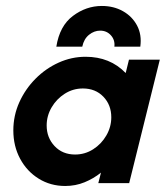

<svg xmlns="http://www.w3.org/2000/svg" viewBox="-20 -618 559 648"><path d="M200 9.7Q150.7 9.7 110.8 -14.9Q70.8 -39.6 47.9 -82.3Q25 -125 25 -177.8Q25 -227.8 45.1 -272.6Q65.3 -317.4 99.7 -352.1Q134 -386.8 177.8 -406.6Q221.5 -426.4 268.8 -426.4Q351.4 -426.4 404.2 -371.5L415.3 -416.7H519.4L416 0H311.8L320.8 -35.4Q295.8 -15.3 265.3 -2.8Q234.7 9.7 200 9.7ZM233.3 -96.5Q266.7 -96.5 294.4 -114.2Q322.2 -131.9 338.9 -160.8Q355.6 -189.6 355.6 -222.2Q355.6 -263.9 328.8 -291.7Q302.1 -319.4 259.7 -319.4Q226.4 -319.4 198.6 -301.7Q170.8 -284 154.2 -255.6Q137.5 -227.1 137.5 -194.4Q137.5 -153.5 164.2 -125Q191 -96.5 233.3 -96.5ZM170.1 -460.4Q181.2 -530.6 226 -564.2Q270.8 -597.9 323.6 -597.9Q363.9 -597.9 395.1 -580.2Q426.4 -562.5 442.7 -531.6Q459 -500.7 453.5 -460.4H366Q368.7 -482.6 354.5 -498.6Q340.3 -514.6 318.1 -514.6Q297.9 -514.6 280.6 -500.7Q263.2 -486.8 257.6 -460.4Z"/></svg>

Font: Afacad
Style: Bold Italic
Weight: 700
Italic angle: -14°
Designer: Kristian Moeller
Foundry: Dicotype
Version: Version 1.000; ttfautohint (v1.8.4.7-5d5b)